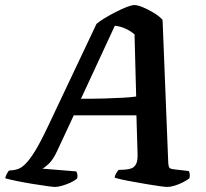

<svg xmlns="http://www.w3.org/2000/svg" viewBox="-60 -740 814 760"><path d="M157.5 0Q150.5 0 125.8 -3.5Q101 -7 68.5 -12.2Q36 -17.5 6.5 -23.5Q-23 -29.5 -39.5 -34.5Q-37 -44 -32.5 -52.8Q-28 -61.5 -24 -65L-8 -66.5Q2 -67.5 14 -72Q26 -76.5 42.2 -92.8Q58.5 -109 80 -144.2Q101.5 -179.5 130.5 -241L322 -645.5Q332 -654.5 352.5 -667Q373 -679.5 396.8 -691.8Q420.5 -704 441 -712Q461.5 -720 471.5 -720Q484.5 -720 505.8 -711.2Q527 -702.5 548.8 -689.2Q570.5 -676 583.5 -661.5L606 -95Q607 -80 610.8 -75.8Q614.5 -71.5 626.5 -70L687 -63Q689.5 -59.5 690.8 -52.8Q692 -46 690 -34.5Q680 -26.5 663.8 -18.2Q647.5 -10 631 -5Q614.5 0 602 0Q595 0 574.2 -2.8Q553.5 -5.5 526.2 -10.2Q499 -15 471.5 -19.8Q444 -24.5 422.8 -29.2Q401.5 -34 393.5 -37Q396 -48 400.5 -55.2Q405 -62.5 409.5 -67.5L434 -68.5Q450 -69.5 461.5 -74.2Q473 -79 479.2 -92Q485.5 -105 484.5 -132.5L480 -283.5H232L166.5 -143Q150.5 -108 132.5 -91.2Q114.5 -74.5 107 -72.5L242 -61.5Q245 -57 246.2 -49.2Q247.5 -41.5 245.5 -34Q237.5 -26 220.8 -18Q204 -10 186.5 -5Q169 0 157.5 0ZM260.5 -349Q312 -349 354.2 -350.2Q396.5 -351.5 428.2 -353.2Q460 -355 479 -358L472.5 -604Q456 -618 436 -627Q416 -636 394.5 -638Z"/></svg>

Font: Texturina Medium
Style: Italic
Weight: 500
Italic angle: -11°
Designer: Guillermo Torres Carreño
Foundry: Omnibus-Type
Version: Version 1.002